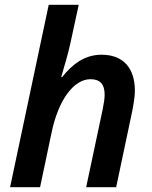

<svg xmlns="http://www.w3.org/2000/svg" viewBox="-20 -780 635 800"><path d="M22 0H147L195 -228C224 -367 289 -450 357 -450C397 -450 416 -429 416 -386C416 -370 413 -350 408 -325L339 0H464L531 -317C537 -349 542 -378 542 -402C542 -497 493 -552 403 -552C330 -552 279 -509 239 -459H235C247 -500 265 -560 274 -603L308 -760H183Z"/></svg>

Font: Noto Sans SemiBold
Style: Italic
Weight: 600
Italic angle: -12°
Designer: Monotype Design Team
Foundry: Monotype Imaging Inc.
Version: Version 2.013